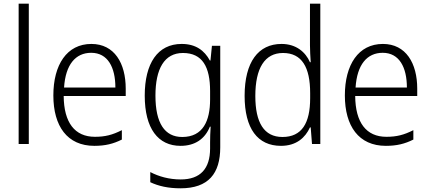

<svg xmlns="http://www.w3.org/2000/svg" viewBox="-20 -831 2331 1040"><path d="M136 -51V-811H81V-51Z M475 -593C342 -593 269 -480 269 -314C269 -148 344 -41 491 -41C550 -41 594 -52 640 -75V-126C589 -100 549 -90 494 -90C385 -90 326 -167 325 -311H661V-351C661 -488 600 -593 475 -593ZM474 -545C564 -545 605 -466 605 -357H327C335 -481 389 -545 474 -545Z M964 -593C834 -593 764 -488 764 -313C764 -135 836 -41 958 -41C1036 -41 1090 -78 1117 -145H1121C1119 -115 1118 -86 1118 -59V-27C1118 82 1066 141 959 141C896 141 840 125 794 101V156C839 177 891 189 958 189C1109 189 1173 109 1173 -33V-583H1128L1120 -503H1117C1087 -558 1040 -593 964 -593ZM971 -544C1077 -544 1118 -468 1118 -338V-292C1118 -177 1080 -89 967 -89C872 -89 822 -164 822 -313C822 -458 870 -544 971 -544Z M1502 -41C1586 -41 1634 -86 1659 -141H1663L1670 -51H1715V-811H1659V-586C1659 -559 1661 -524 1663 -494H1659C1635 -549 1584 -593 1505 -593C1379 -593 1305 -495 1305 -312C1305 -135 1375 -41 1502 -41ZM1510 -89C1410 -89 1363 -167 1363 -311C1363 -462 1414 -544 1513 -544C1615 -544 1660 -467 1660 -327V-299C1660 -164 1615 -89 1510 -89Z M2054 -593C1921 -593 1848 -480 1848 -314C1848 -148 1923 -41 2070 -41C2129 -41 2173 -52 2219 -75V-126C2168 -100 2128 -90 2073 -90C1964 -90 1905 -167 1904 -311H2240V-351C2240 -488 2179 -593 2054 -593ZM2053 -545C2143 -545 2184 -466 2184 -357H1906C1914 -481 1968 -545 2053 -545Z"/></svg>

Font: Noto Sans Tamil UI SemiCondensed Light
Style: Regular
Weight: 300
Width: 4
Designer: Jelle Bosma - Monotype Design Team
Foundry: Monotype Imaging Inc.
Version: Version 2.004